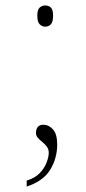

<svg xmlns="http://www.w3.org/2000/svg" viewBox="-20 -531 315 705"><path d="M78 154V132Q108 123 125.5 105Q143 87 151 66Q159 45 159 30Q159 17 152 7.5Q145 -2 135.5 -9.5Q126 -17 119 -25Q112 -33 112 -42Q112 -56 118.5 -64.5Q125 -73 139 -73Q159 -73 174.5 -56Q190 -39 190 0Q190 50 164.5 92Q139 134 78 154ZM146 -433Q135 -433 126 -441.5Q117 -450 117 -473Q117 -496 126 -503.5Q135 -511 146 -511Q158 -511 166.5 -503.5Q175 -496 175 -473Q175 -450 166.5 -441.5Q158 -433 146 -433Z"/></svg>

Font: Noto Serif Gujarati Thin
Style: Regular
Weight: 250
Version: Version 2.102